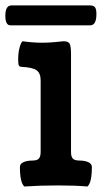

<svg xmlns="http://www.w3.org/2000/svg" viewBox="-20 -677 374 701"><path d="M309.1 -584.5H18.1Q-0.5 -584.5 -0.5 -619.6Q-0.5 -657.2 22 -657.2H308.6Q321.3 -657.2 326.7 -650.6Q332 -644 332 -625.5Q332 -584.5 309.1 -584.5ZM239.3 -478.5V-122.6Q239.3 -115.2 240 -111.1Q240.7 -106.9 243.4 -101.6Q246.1 -96.2 252.9 -93.5Q259.8 -90.8 270.5 -90.8Q289.1 -90.8 302.2 -85Q315.4 -79.1 315.4 -67.4Q315.4 -10.3 299.3 3.9Q255.4 0 191.9 0Q126 0 68.8 3.9Q52.7 -10.7 52.7 -67.4Q52.7 -79.1 65.9 -85Q79.1 -90.8 97.7 -90.8Q116.7 -90.8 122.6 -98.9Q128.4 -106.9 128.4 -121.6V-383.8Q128.4 -409.7 113.5 -420.4Q98.6 -431.2 56.2 -433.1Q49.8 -434.6 48.1 -439.5Q46.4 -444.3 46.4 -460.4Q46.4 -485.4 51.8 -504.4Q57.1 -523.4 62.5 -526.4Q100.1 -521 135.3 -521Q158.7 -521 184.6 -523.7Q210.4 -526.4 211.9 -526.4Q229 -526.4 234.1 -517.8Q239.3 -509.3 239.3 -478.5Z"/></svg>

Font: Coustard
Style: Regular
Weight: 400
Foundry: vernon adams
Version: Version 1.001